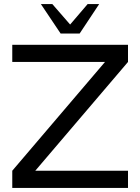

<svg xmlns="http://www.w3.org/2000/svg" viewBox="-20 -919 686 939"><path d="M40 0V-84L493.5 -616H40V-700H606V-616L152.5 -84H606V0ZM276.5 -755 180 -899H236L323 -799L408.5 -899H465L369.5 -755Z"/></svg>

Font: Urbanist Medium
Style: Regular
Weight: 500
Designer: Corey Hu
Foundry: Corey Hu
Version: Version 1.321; ttfautohint (v1.8.4.7-5d5b)